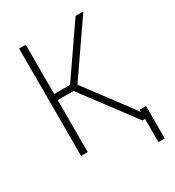

<svg xmlns="http://www.w3.org/2000/svg" viewBox="-208 -849 1026 1127"><g transform="rotate(-30 305.5 -285.5)"><path d="M513.2 0 249.5 -352.1H142.1V0H97.2V-727.5H142.1V-393.1H249.5L480 -727.5H532.7L287.6 -372.6L566.4 0ZM573.7 -62.5V157.2H530.8V-62.5Z"/></g></svg>

Font: Inter Tight ExtraLight
Style: Regular
Weight: 250
Designer: Rasmus Andersson
Foundry: rsms
Version: Version 3.004